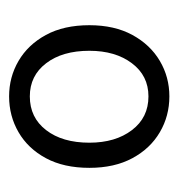

<svg xmlns="http://www.w3.org/2000/svg" viewBox="-6 -622 376 403"><g transform="rotate(-90 181.5 -420.0)"><path d="M181.2 -252Q140.1 -252 106 -272Q71.8 -292 51.5 -329.6Q31.2 -367.2 31.2 -419.9Q31.2 -473.6 51.5 -511.2Q71.8 -548.8 106 -568.6Q140.1 -588.4 181.2 -588.4Q221.7 -588.4 255.6 -568.6Q289.6 -548.8 310.1 -511.2Q330.6 -473.6 330.6 -419.9Q330.6 -367.2 310.1 -329.6Q289.6 -292 255.6 -272Q221.7 -252 181.2 -252ZM181.2 -295.9Q224.6 -295.9 250.7 -330.6Q276.9 -365.2 276.9 -419.9Q276.9 -476.6 250.7 -510.7Q224.6 -544.9 181.2 -544.9Q136.7 -544.9 110.4 -510.7Q84 -476.6 84 -419.9Q84 -365.2 110.4 -330.6Q136.7 -295.9 181.2 -295.9Z"/></g></svg>

Font: Varta Light Light
Style: Regular
Weight: 300
Version: Version 1.004